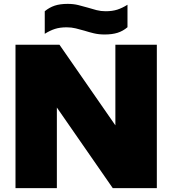

<svg xmlns="http://www.w3.org/2000/svg" viewBox="-20 -971 889 991"><path d="M60 0V-740H287L575.5 -324V-740H789.5V0H562L273.5 -416V0ZM520 -793Q490 -793 464.8 -799Q439.5 -805 416 -812.5Q393.5 -819 371.2 -824.5Q349 -830 324 -830Q289.5 -830 263.8 -821.8Q238 -813.5 211 -796.5V-913Q234.5 -932.5 262.2 -941.8Q290 -951 329 -951Q359 -951 384.2 -944.8Q409.5 -938.5 433.5 -931.5Q455.5 -924.5 478 -918.8Q500.5 -913 525 -913Q559.5 -913 585.2 -921.2Q611 -929.5 638 -946.5V-830.5Q614.5 -810.5 586.8 -801.8Q559 -793 520 -793Z"/></svg>

Font: Encode Sans SmExp Black
Style: Regular
Weight: 900
Width: 6
Designer: Multiple Designers
Foundry: Impallari Type
Version: Version 3.002; ttfautohint (v1.8.3) -l 8 -r 50 -G 200 -x 14 